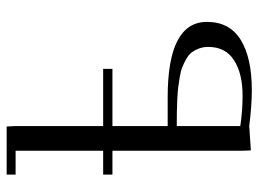

<svg xmlns="http://www.w3.org/2000/svg" viewBox="-120 -649 777 577"><g transform="rotate(-90 268.5 -360.5)"><path d="M32.2 -411.1V-439H104V-702.1H32.2V-729H176.8L178.2 -702.1V-439H350.1V-411.1H178.2V-245.1H265.1Q491.2 -245.1 491.2 -127Q491.2 -59.1 437.3 -25.6Q383.3 7.8 286.1 7.8Q240.7 7.8 178.2 0L105 4.9L104 -20V-411.1ZM178.2 -26.9Q223.1 -20 270 -20Q335.9 -20 376 -45.7Q416 -71.3 416 -123Q416 -138.2 411.4 -150.6Q406.7 -163.1 399.9 -172.4Q393.1 -181.6 380.6 -188.7Q368.2 -195.8 356.4 -200.7Q344.7 -205.6 326.2 -208.7Q307.6 -211.9 293.2 -213.6Q278.8 -215.3 256.1 -216.3Q233.4 -217.3 218 -217.5Q202.6 -217.8 178.2 -217.8Z"/></g></svg>

Font: Dehuti
Style: Book
Weight: 400
Version: Version 1.2